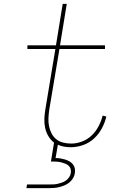

<svg xmlns="http://www.w3.org/2000/svg" viewBox="-20 -755 640 995"><path d="M117 220 120 201H235Q246 201 257.5 200.5Q269 200 279.5 197.5Q290 195 301.5 191Q313 187 322.5 180Q332 173 338.5 163Q345 153 347 142Q349 131 346 120.5Q343 110 335.5 103.5Q328 97 318 93Q308 89 298 86.5Q288 84 277 83Q266 82 255 82H244L260 -16Q243 -29 231 -49Q219 -69 214 -92Q209 -115 210 -139.5Q211 -164 215 -188L267 -501H122V-520H270L305 -735H326L291 -520H524V-501H288L235 -185Q232 -164 231 -143Q230 -122 234 -102Q238 -82 247 -64Q256 -46 271.5 -33.5Q287 -21 307.5 -16Q328 -11 349 -11Q377 -11 405 -21.5Q433 -32 455 -53Q477 -74 491 -101Q505 -128 512 -156L531 -151Q524 -120 508 -90Q492 -60 467 -37Q442 -14 410 -3Q378 8 347 8Q329 8 312 5Q295 2 280 -5L268 64Q281 64 293 66Q305 68 317 71.5Q329 75 339.5 81Q350 87 357.5 96Q365 105 367.5 117Q370 129 368 142Q366 156 358.5 168.5Q351 181 339.5 190.5Q328 200 314.5 205.5Q301 211 287.5 214.5Q274 218 259.5 219Q245 220 232 220Z"/></svg>

Font: Iosevka Thin Extended
Style: Italic
Weight: 100
Width: 7
Italic angle: -9°
Monospace: yes
Designer: Belleve Invis
Foundry: Belleve Invis
Version: Version 32.5.0; ttfautohint (v1.8.4)